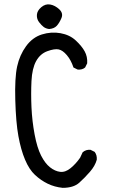

<svg xmlns="http://www.w3.org/2000/svg" viewBox="-20 -861 540 902"><path d="M274.4 21.5Q236.3 17.6 204.1 2Q171.9 -13.7 144.5 -39.1Q117.2 -64.5 97.7 -110.8Q78.1 -157.2 66.4 -221.7Q54.7 -286.1 51.8 -390.6Q48.8 -495.1 60.5 -548.8Q72.3 -602.5 102.5 -644Q132.8 -685.5 176.8 -699.2Q220.7 -712.9 264.2 -705.1Q307.6 -697.3 335.9 -670.9Q364.3 -644.5 377.9 -619.6Q391.6 -594.7 389.6 -563.5L379.9 -543.9Q366.2 -532.2 344.7 -534.2L325.2 -543.9Q313.5 -579.1 293.9 -602.1Q274.4 -625 255.4 -628.9Q236.3 -632.8 202.6 -620.6Q168.9 -608.4 149.9 -574.2Q130.9 -540 127.9 -480.5Q125 -420.9 127.9 -356.4Q130.9 -292 142.6 -229.5Q154.3 -167 172.9 -130.4Q191.4 -93.8 214.8 -75.2Q238.3 -56.6 262.7 -53.7Q287.1 -50.8 312 -71.3Q336.9 -91.8 356.4 -120.1L368.2 -145.5Q383.8 -159.2 405.3 -157.2L424.8 -147.5Q436.5 -131.8 434.6 -110.4Q426.8 -82 402.8 -54.2Q378.9 -26.4 352.1 -2.4Q325.2 21.5 274.4 21.5ZM210.9 -724.6Q195.3 -726.6 185.1 -734.4Q174.8 -742.2 163.6 -756.8Q152.3 -771.5 153.3 -791Q154.3 -810.5 173.8 -827.1Q193.4 -843.8 215.8 -839.8Q238.3 -835.9 258.3 -817.4Q278.3 -798.8 268.6 -775.9Q258.8 -752.9 246.6 -739.7Q234.4 -726.6 210.9 -724.6Z"/></svg>

Font: JasonHandwriting2
Style: Regular
Weight: 400
Version: Version 1.05.10